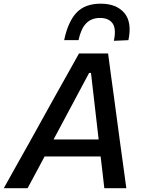

<svg xmlns="http://www.w3.org/2000/svg" viewBox="-46 -996 768 1016"><path d="M-26 0Q6.5 -58 42 -121.8Q77.5 -185.5 110 -243L246 -488Q281.5 -551 311.2 -604.2Q341 -657.5 372 -713H526Q533 -659 540.2 -605.8Q547.5 -552.5 556.5 -487L589.5 -241Q597.5 -182.5 606.2 -119.5Q615 -56.5 622.5 0H506Q501.5 -40.5 496.5 -83.2Q491.5 -126 486.5 -168H190Q167.5 -126 144.8 -83.5Q122 -41 100 0ZM425.5 -610 237.5 -258H476L435.5 -610ZM556.5 -780Q570 -843.5 549.8 -872.2Q529.5 -901 483.5 -901Q437 -901 409.5 -872Q382 -843 369.5 -783.5H293.5Q313.5 -880 358.2 -928.2Q403 -976.5 487 -976.5Q570 -976.5 611.8 -927.5Q653.5 -878.5 633.5 -783.5Z"/></svg>

Font: Commissioner Medium
Style: Italic
Weight: 500
Italic angle: -12°
Designer: Kostas Bartsokas
Foundry: Kostas Bartsokas
Version: Version 1.000; ttfautohint (v1.8.3)